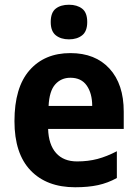

<svg xmlns="http://www.w3.org/2000/svg" viewBox="-20 -873 580 810"><path d="M277 -649Q382 -649 442 -583.5Q502 -518 502 -402V-329H183Q185 -263 216.5 -227.5Q248 -192 305 -192Q352 -192 391.5 -202.5Q431 -213 473 -235V-122Q435 -101 393.5 -92Q352 -83 297 -83Q177 -83 109 -154Q41 -225 41 -362Q41 -504 104.5 -576.5Q168 -649 277 -649ZM277 -545Q238 -545 213 -517Q188 -489 185 -426H369Q369 -479 346 -512Q323 -545 277 -545ZM271 -853Q305 -853 326.5 -836.5Q348 -820 348 -780Q348 -741 326.5 -724Q305 -707 271 -707Q237 -707 215.5 -724Q194 -741 194 -780Q194 -820 215 -836.5Q236 -853 271 -853Z"/></svg>

Font: Noto Sans Telugu UI SemiCondensed
Style: Bold
Weight: 700
Width: 4
Designer: Jelle Bosma - Monotype Design Team
Foundry: Monotype Imaging Inc.
Version: Version 2.005; ttfautohint (v1.8.4.7-5d5b)